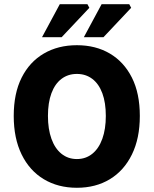

<svg xmlns="http://www.w3.org/2000/svg" viewBox="-20 -877 728 909"><path d="M344 12Q255 12 187.5 -28.5Q120 -69 82.5 -145.5Q45 -222 45 -328Q45 -435 82.5 -509.5Q120 -584 187.5 -623.5Q255 -663 344 -663Q433 -663 500 -623.5Q567 -584 604.5 -509.5Q642 -435 642 -328Q642 -222 604.5 -145.5Q567 -69 500 -28.5Q433 12 344 12ZM344 -124Q386 -124 417 -149Q448 -174 464.5 -220Q481 -266 481 -328Q481 -391 464.5 -435.5Q448 -480 417 -503.5Q386 -527 344 -527Q302 -527 271 -503.5Q240 -480 223.5 -435.5Q207 -391 207 -328Q207 -266 223.5 -220Q240 -174 271 -149Q302 -124 344 -124ZM179 -701 263 -857H394L403 -840L272 -701ZM377 -701 461 -857H592L601 -840L470 -701Z"/></svg>

Font: Mada ExtraBold
Style: Regular
Weight: 800
Designer: Khaled Hosny
Version: Version 1.5